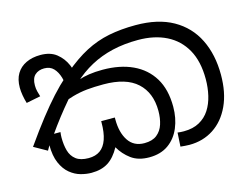

<svg xmlns="http://www.w3.org/2000/svg" viewBox="-88 -756 1183 911"><g transform="rotate(-15 503.5 -300.5)"><path d="M542 11Q488 11 453.5 -14.5Q419 -40 398 -77Q373 -31 340 -10Q307 11 258 11Q233 11 205.5 3.5Q178 -4 153.5 -24Q129 -44 113.5 -79.5Q98 -115 98 -170Q98 -181 99.5 -192.5Q101 -204 103 -214H165Q164 -207 163.5 -200.5Q163 -194 163 -187Q163 -151 171 -122.5Q179 -94 201 -77Q223 -60 263 -60Q297 -60 319.5 -76Q342 -92 353.5 -125Q365 -158 365 -208V-214H432V-204Q432 -140 458.5 -100Q485 -60 537 -60Q576 -60 598.5 -78Q621 -96 630.5 -125.5Q640 -155 640 -191Q640 -280 585.5 -330Q531 -380 420 -380Q374 -380 339 -376.5Q304 -373 268.5 -363Q233 -353 186 -334L283 -415Q296 -424 317 -431.5Q338 -439 367.5 -443.5Q397 -448 434 -448Q519 -448 581.5 -419Q644 -390 678.5 -333.5Q713 -277 713 -192Q713 -136 693.5 -89.5Q674 -43 636 -16Q598 11 542 11ZM741 3Q731 3 719 2Q707 1 697 0L701 -68Q708 -67 716 -66.5Q724 -66 732 -66Q777 -66 808.5 -83.5Q840 -101 859 -130.5Q878 -160 887 -198.5Q896 -237 896 -279Q896 -366 863.5 -424Q831 -482 772 -511.5Q713 -541 633 -541Q565 -541 507 -527.5Q449 -514 399 -487Q349 -460 305 -419L294 -410Q267 -383 239.5 -351Q212 -319 184.5 -283.5Q157 -248 129 -208L110 -188L85 -144L21 -180Q71 -251 110.5 -301.5Q150 -352 185 -390.5Q220 -429 256 -461L277 -479Q337 -530 392.5 -559Q448 -588 508 -600Q568 -612 640 -612Q750 -612 823.5 -570.5Q897 -529 934 -454Q971 -379 971 -280Q971 -192 941.5 -128.5Q912 -65 860 -31Q808 3 741 3ZM167 -592Q216 -592 246 -568Q276 -544 291.5 -508Q307 -472 310 -434L252 -398Q248 -432 239.5 -461Q231 -490 214 -508Q197 -526 168 -526Q140 -526 122.5 -510Q105 -494 105 -459Q105 -443 108.5 -429.5Q112 -416 116 -403L46 -389Q40 -409 36.5 -429.5Q33 -450 33 -467Q33 -508 49.5 -535.5Q66 -563 96.5 -577.5Q127 -592 167 -592Z"/></g></svg>

Font: usinhala85
Style: Book
Weight: 400
Designer: Jelle Bosma - Monotype Design Team
Foundry: Monotype Imaging Inc.
Version: Version 2.003